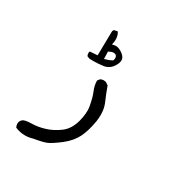

<svg xmlns="http://www.w3.org/2000/svg" viewBox="-135 -362 769 792"><g transform="rotate(30 250.0 34.5)"><path d="M315.4 86.4Q315.4 58.1 306.2 35.6Q291 0.5 278.8 -33.2L265.6 -42Q260.3 -43.5 253.7 -43.5Q247.1 -43.5 239.3 -39.6L231 -28.8Q231.4 -4.9 241 17.3Q250.5 39.6 256.8 74.2Q259.3 86.9 259.3 96.4Q259.3 106 258.8 111.8Q257.3 131.3 251.5 152.3Q239.3 195.8 210 217.5Q180.7 239.3 148.7 249.3Q116.7 259.3 87.4 259.8Q54.2 260.3 45.4 268.1Q38.6 273.4 35.6 283.2Q35.2 286.1 35.2 288.6Q35.2 297.9 39.6 306.2Q62.5 315.9 86.4 315.9Q105 315.9 124 310.1Q165.5 303.2 183.1 295.7Q200.7 288.1 237.3 260.3Q272.9 232.4 289.1 199Q305.2 165.5 313 117.7Q315.4 101.1 315.4 86.4ZM177.2 -90.8Q201.2 -90.8 224.6 -94.2Q254.9 -98.6 270.5 -128.9Q276.9 -141.1 276.9 -150.9Q276.9 -165 262.7 -176.3Q244.1 -191.4 227.1 -191.4Q221.7 -191.4 216.8 -189.9L210 -188.5L211.4 -195.3Q213.4 -204.6 213.4 -213.4Q213.4 -232.4 204.1 -247.1L187.5 -244.1L183.1 -236.8L181.2 -120.1L146 -117.7L144 -114.7Q143.6 -111.8 143.6 -109.9Q143.6 -102.1 146.5 -96.2L158.2 -91.3Q168 -90.8 177.2 -90.8ZM250 -146.5Q250 -142.1 248 -134.8Q238.3 -128.9 230.5 -126.2Q222.7 -123.5 211.4 -120.1L210.4 -154.8L212.9 -156.2Q225.6 -162.6 233.4 -162.6Q241.2 -162.6 245.6 -158.2Q250 -153.8 250 -146.5Z"/></g></svg>

Font: Bakudai
Style: Light
Weight: 300
Version: Version 1.48